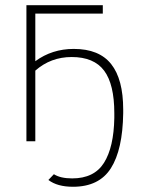

<svg xmlns="http://www.w3.org/2000/svg" viewBox="-20 -540 543 734"><path d="M262 -353Q359 -353 405 -295Q451 -237 451 -121V-107Q449 32 404 103Q359 174 259 174Q199 174 165 148L186 126Q211 142 256 142Q340 142 377.5 82.5Q415 23 417 -89V-107Q417 -218 378 -270Q339 -322 254 -322Q174 -322 115 -270V0H81V-520H373V-488H115V-306Q179 -353 262 -353Z"/></svg>

Font: Raleway-v4020 ExtraLight
Style: Regular
Weight: 275
Designer: Matt McInerney, Pablo Impallari, Rodrigo Fuenzalida
Foundry: Matt McInerney, Pablo Impallari, Rodrigo Fuenzalida
Version: Version 4.020;PS 004.020;hotconv 1.0.88;makeotf.lib2.5.64775